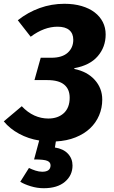

<svg xmlns="http://www.w3.org/2000/svg" viewBox="-33 -731 601 1014"><path d="M190 176Q234 176 234 142Q234 126 217 118.5Q200 111 147 111L174 11Q117 2 68 -24.5Q19 -51 -13 -90L82 -170Q113 -137 148.5 -121Q184 -105 222 -105Q273 -105 304 -133.5Q335 -162 335 -215Q335 -260 306 -284Q277 -308 217 -308H149L182 -426H238Q295 -426 324.5 -452.5Q354 -479 354 -521Q354 -554 333 -572Q312 -590 271 -590Q200 -590 129 -537L61 -624Q114 -666 176.5 -688.5Q239 -711 307 -711Q358 -711 398.5 -699Q439 -687 467 -665.5Q495 -644 510 -614.5Q525 -585 525 -549Q525 -483 483.5 -434.5Q442 -386 360 -371L359 -367Q428 -353 467.5 -309Q507 -265 507 -205Q507 -161 490.5 -122Q474 -83 443 -53.5Q412 -24 366 -5.5Q320 13 262 16L257 48Q302 55 326 81Q350 107 350 143Q350 195 310 229Q270 263 198 263Q163 263 129 252.5Q95 242 74 229L120 156Q136 164 154.5 170Q173 176 190 176Z"/></svg>

Font: Qjlgwqiwhsfqbnnlvksmvfsycuq
Style: Regular
Weight: 700
Italic angle: -8°
Designer: Carrois Corporate & Edenspiekermann
Foundry: Carrois Corporate GbR & Edenspiekermann AG
Version: Version 2.001